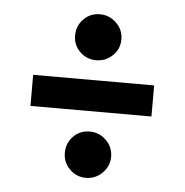

<svg xmlns="http://www.w3.org/2000/svg" viewBox="-42 -536 544 566"><g transform="rotate(5 230.0 -253.0)"><path d="M51 -208V-300H409V-208ZM232 -11Q204 -11 184 -31Q164 -51 164 -79Q164 -108 183.5 -128Q203 -148 232 -148Q260 -148 280.5 -128Q301 -108 301 -79Q301 -51 280.5 -31Q260 -11 232 -11ZM232 -359Q204 -359 184 -378.5Q164 -398 164 -426Q164 -455 183.5 -475Q203 -495 232 -495Q260 -495 280.5 -475Q301 -455 301 -427Q301 -398 280.5 -378.5Q260 -359 232 -359Z"/></g></svg>

Font: Teachers SemiBold
Style: Regular
Weight: 600
Version: Version 1.001